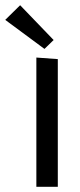

<svg xmlns="http://www.w3.org/2000/svg" viewBox="-85 -726 305 734"><path d="M54 -506V-12H136V-500ZM120 -573 -8 -706 -65 -650 85 -539Z"/></svg>

Font: Englebert
Style: Regular
Weight: 400
Designer: Astigmatic (AOETI)
Foundry: Astigmatic (AOETI)
Version: Version 1.000